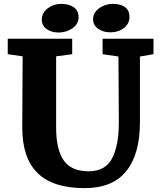

<svg xmlns="http://www.w3.org/2000/svg" viewBox="-20 -958 827 992"><path d="M20 0ZM773 -678 703 -666V-326Q703 -162 632.5 -74Q562 14 417 14Q254 14 174.5 -63.5Q95 -141 95 -299Q95 -421 97 -667L20 -678V-758H353V-678L270 -667V-298Q270 -186 309 -129.5Q348 -73 438 -73Q524 -73 559 -139.5Q594 -206 594 -325L592 -666L510 -678V-758H773ZM386 -869Q386 -834 354.5 -812Q323 -790 282 -790Q247 -790 221.5 -807.5Q196 -825 196 -857Q196 -892 226.5 -915Q257 -938 296 -938Q335 -938 360.5 -921Q386 -904 386 -869ZM649 -870Q649 -836 620.5 -813.5Q592 -791 550 -791Q512 -791 486.5 -809.5Q461 -828 461 -859Q461 -893 492.5 -915.5Q524 -938 562 -938Q602 -938 625.5 -921.5Q649 -905 649 -870Z"/></svg>

Font: Martel Heavy
Style: Regular
Weight: 900
Designer: Dan Reynolds
Foundry: Dan Reynolds
Version: Version 1.001; ttfautohint (v1.1) -l 5 -r 5 -G 72 -x 0 -D la